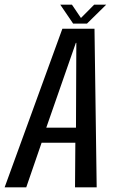

<svg xmlns="http://www.w3.org/2000/svg" viewBox="-51 -799 506 819"><path d="M-31.2 0H61L126.5 -190.2H270.4L269 0H361.4L352.1 -676.3H215ZM146.4 -254.4 272.5 -616.1H274.6L273.1 -254.4ZM260.9 -698.4H320.1L402.2 -779.2H350.8L294.3 -722.3L255.8 -779.2H206Z"/></svg>

Font: Anybody Thin Condensed
Style: Italic
Weight: 100
Width: 3
Italic angle: -10°
Version: Version 1.113;gftools[0.9.25]